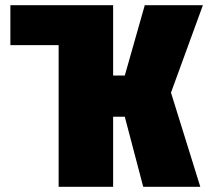

<svg xmlns="http://www.w3.org/2000/svg" viewBox="-20 -720 816 740"><path d="M20 -546H206V0H416V-270H461L532 0H752L639 -363L762 -700H538L461 -429H416V-700H20Z"/></svg>

Font: Finlandica Black
Style: Regular
Weight: 900
Designer: Niklas Ekholm, Juho Hiilivirta, Jaakko Suomalainen
Foundry: Helsinki Type Studio
Version: Version 2.000;Glyphs 3.2 (3202)